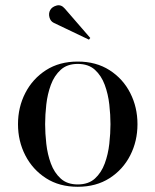

<svg xmlns="http://www.w3.org/2000/svg" viewBox="-20 -706 596 736"><path d="M186 -618.5Q173.5 -624.5 169.5 -639.8Q165.5 -655 172.5 -667.5Q179.5 -680 197 -684.8Q214.5 -689.5 228.5 -673L326 -560.5L321 -554ZM49 -230Q49 -295 77 -349.5Q105 -404 156.2 -437Q207.5 -470 278 -470Q348.5 -470 400 -437Q451.5 -404 479.2 -349.5Q507 -295 507 -230Q507 -165 479.2 -110.5Q451.5 -56 400 -23Q348.5 10 278 10Q207.5 10 156.2 -23Q105 -56 77 -110.5Q49 -165 49 -230ZM153 -230Q153 -195 157.5 -154.8Q162 -114.5 175 -79.2Q188 -44 212.8 -21.5Q237.5 1 278 1Q319 1 343.8 -21.5Q368.5 -44 381.5 -79.2Q394.5 -114.5 399 -154.8Q403.5 -195 403.5 -230Q403.5 -265.5 399 -305.5Q394.5 -345.5 381.5 -380.8Q368.5 -416 343.8 -438.5Q319 -461 278 -461Q237.5 -461 212.8 -438.5Q188 -416 175 -380.8Q162 -345.5 157.5 -305.5Q153 -265.5 153 -230Z"/></svg>

Font: Bodoni* 24pt
Style: Regular
Weight: 400
Version: Version 2.3